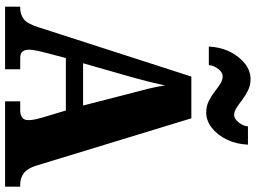

<svg xmlns="http://www.w3.org/2000/svg" viewBox="-142 -838 981 736"><g transform="rotate(90 348.0 -470.5)"><path d="M6 0V-58H12Q35 -58 53 -71Q71 -84 85 -128L274 -714H434L615 -121Q625 -87 643.5 -72.5Q662 -58 687 -58H696V0H369V-58H405Q418 -58 429.5 -64.5Q441 -71 441 -90Q441 -103 437.5 -118Q434 -133 432 -140L404 -233H203L183 -157Q180 -145 175.5 -125.5Q171 -106 171 -92Q171 -76 178 -67Q185 -58 203 -58H246V0ZM223 -299H385L336 -490Q328 -519 320.5 -549.5Q313 -580 308 -613Q301 -581 293.5 -550.5Q286 -520 278 -492ZM412 -771Q388 -771 368.5 -780.5Q349 -790 333 -802.5Q317 -815 302.5 -824.5Q288 -834 273 -834Q258 -834 245 -817.5Q232 -801 230 -781H159Q161 -826 179 -862Q197 -898 224.5 -919.5Q252 -941 284 -941Q307 -941 326.5 -931.5Q346 -922 362.5 -909.5Q379 -897 393.5 -887.5Q408 -878 422 -878Q435 -878 449 -894.5Q463 -911 465 -931H535Q533 -886 515.5 -850Q498 -814 470.5 -792.5Q443 -771 412 -771Z"/></g></svg>

Font: Noto Serif Tamil Condensed Black
Style: Italic
Weight: 900
Width: 3
Italic angle: -12°
Designer: Indian Type Foundry, Tom Grace, and the Monotype Design Team
Foundry: Monotype Imaging Inc.
Version: Version 2.003; ttfautohint (v1.8.4.7-5d5b)